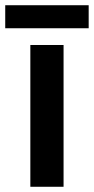

<svg xmlns="http://www.w3.org/2000/svg" viewBox="-38 -714 359 734"><path d="M205 0H78V-542H205ZM301 -694V-606H-18V-694Z"/></svg>

Font: Noto Sans Symbols SemiBold
Style: Regular
Weight: 600
Version: Version 2.002